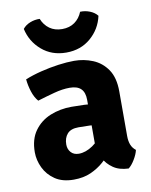

<svg xmlns="http://www.w3.org/2000/svg" viewBox="-83 -784 679 861"><g transform="rotate(-10 256.0 -353.5)"><path d="M32 -136.5Q32 -196 59.8 -234.2Q87.5 -272.5 132.5 -290.8Q177.5 -309 229 -309Q252.5 -309 287 -307.8Q321.5 -306.5 349 -301V-206Q326.5 -211 296 -212Q265.5 -213 244 -213Q209 -213 193 -194.5Q177 -176 177 -146.5Q177 -125 190 -110.5Q203 -96 226 -96Q257 -96 289.5 -118Q322 -140 344 -179.5L365 -83Q345.5 -60 320.2 -37.8Q295 -15.5 261.5 -0.5Q228 14.5 183.5 14.5Q132 14.5 98.5 -8.2Q65 -31 48.5 -65.8Q32 -100.5 32 -136.5ZM480.5 -68.5Q476 -48.5 462.2 -25.8Q448.5 -3 434 8Q391.5 6.5 364.2 -12.5Q337 -31.5 322.5 -58.8Q308 -86 304 -112.5V-327.5Q304 -361.5 287.2 -378Q270.5 -394.5 236 -394.5Q203 -394.5 164.8 -384.2Q126.5 -374 87.5 -362Q71.5 -380 62.2 -409Q53 -438 50.5 -465.5Q83.5 -479 123.8 -489Q164 -499 204 -504.5Q244 -510 276.5 -510Q321 -510 361.2 -493.5Q401.5 -477 427 -439.8Q452.5 -402.5 452.5 -340V-136.5Q452.5 -113.5 459 -96.8Q465.5 -80 480.5 -68.5ZM419.5 -690Q406.5 -631 361 -591.8Q315.5 -552.5 249.5 -552.5Q183.5 -552.5 138 -591.8Q92.5 -631 79.5 -690Q92 -706 113.5 -714.5Q135 -723 157.5 -722Q169 -693 192.5 -676.2Q216 -659.5 249.5 -659.5Q283 -659.5 306.5 -676.2Q330 -693 341.5 -722Q364 -723 385.5 -714.5Q407 -706 419.5 -690Z"/></g></svg>

Font: Signika Negative
Style: Bold
Weight: 700
Designer: Anna Giedry
Foundry: Anna Giedry
Version: Version 2.001